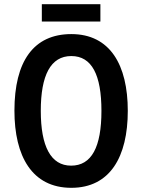

<svg xmlns="http://www.w3.org/2000/svg" viewBox="-20 -888 680 918"><path d="M460 -868H180V-785H460ZM591 -358C591 -578 506 -725 321 -725C140 -725 49 -594 49 -359C49 -141 133 10 321 10C506 10 591 -138 591 -358ZM175 -358C175 -528 222 -620 321 -620C419 -620 465 -530 465 -358C465 -185 418 -96 320 -96C223 -96 175 -188 175 -358Z"/></svg>

Font: Noto Sans Khmer Condensed SemiBold
Style: Regular
Weight: 600
Width: 3
Designer: Danh Hong and the Monotype Design Team
Foundry: Monotype Imaging Inc.
Version: Version 2.004